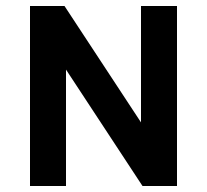

<svg xmlns="http://www.w3.org/2000/svg" viewBox="-20 -620 690 640"><path d="M570 0V-600H450V-212L195 -600H80V0H200V-388L455 0Z"/></svg>

Font: Gauge Heavy
Style: Bold
Weight: 900
Designer: Daniel Pimley
Foundry: Daniel Pimley
Version: Version 1.003;PS 001.001;hotconv 1.0.56